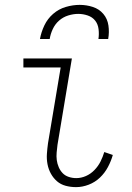

<svg xmlns="http://www.w3.org/2000/svg" viewBox="-20 -760 540 788"><path d="M292 8Q270 8 249.5 2.5Q229 -3 214 -16Q199 -29 189 -47Q179 -65 175 -86Q171 -107 172.5 -128.5Q174 -150 177 -172L229 -483H76V-520H275L216 -166Q214 -150 212.5 -134Q211 -118 213 -103Q215 -88 221 -74Q227 -60 237 -49.5Q247 -39 262 -34Q277 -29 293 -29Q313 -29 332.5 -37.5Q352 -46 367.5 -62Q383 -78 392.5 -97Q402 -116 408 -136L443 -124Q436 -99 423 -74.5Q410 -50 390 -31Q370 -12 344 -2Q318 8 292 8ZM144 -600Q149 -628 162 -655.5Q175 -683 198 -703Q221 -723 250 -731.5Q279 -740 307 -740Q335 -740 361 -731.5Q387 -723 404 -703Q421 -683 425 -655.5Q429 -628 424 -600H384Q387 -620 384.5 -640.5Q382 -661 370.5 -675.5Q359 -690 340 -696.5Q321 -703 301 -703Q281 -703 260 -696.5Q239 -690 222.5 -675.5Q206 -661 196.5 -640.5Q187 -620 184 -600Z"/></svg>

Font: Iosevka Curly Slab Extralight
Style: Italic
Weight: 200
Italic angle: -9°
Monospace: yes
Designer: Belleve Invis
Foundry: Belleve Invis
Version: Version 22.1.2; ttfautohint (v1.8.4)